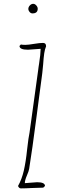

<svg xmlns="http://www.w3.org/2000/svg" viewBox="-20 -991 343 1019"><path d="M152.3 -919.9Q180.2 -919.9 180.2 -944.8Q180.2 -953.6 172.6 -962.2Q165 -970.7 156.2 -970.7Q146.5 -970.7 138.4 -962.2Q130.4 -953.6 130.4 -943.8Q130.4 -935.1 137 -927.5Q143.6 -919.9 152.3 -919.9ZM90.8 8.8Q115.2 8.8 150.4 6.8Q185.1 4.9 209.5 4.9L218.8 -3.9Q218.8 -23.9 176.8 -23.9Q168 -23.9 144.5 -21.5Q121.1 -19 111.8 -19Q111.8 -34.2 122.6 -59.1Q133.3 -84 134.8 -95.2Q149.9 -187.5 174.8 -378.4L187.5 -475.6Q205.1 -606.9 204.6 -605Q206.5 -617.2 209 -648.9Q211.4 -685.5 214.8 -708.5Q218.3 -731.4 224.6 -745.1Q224.6 -763.2 208.5 -763.2Q190.9 -763.2 161.6 -758.3Q129.4 -752.9 114.7 -752.9Q98.1 -752.9 90.8 -754.9L83.5 -747.1Q83.5 -727.1 128.4 -727.1Q137.2 -727.1 162.6 -729.5Q188 -731.9 195.8 -731.9Q195.3 -703.1 187.5 -653.8L184.6 -634.8L182.6 -619.1Q173.3 -550.3 144.5 -342.8L136.7 -287.1Q131.3 -263.2 124 -198.7Q117.2 -131.8 106.4 -85.4Q95.7 -39.1 75.7 -3.9Q81.1 8.8 90.8 8.8Z"/></svg>

Font: Amatica SC
Style: Regular
Weight: 400
Designer: Vernon Adams, Ben Nathan
Foundry: newtypography
Version: Version 2.001